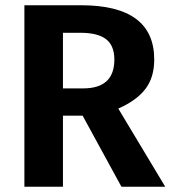

<svg xmlns="http://www.w3.org/2000/svg" viewBox="-20 -712 654 732"><path d="M443 0 295 -271H220V0H73V-692H289Q568 -692 568 -485Q568 -417 534.5 -373Q501 -329 431 -298L610 0ZM220 -587V-375H297Q416 -375 416 -485Q416 -538 384.5 -562.5Q353 -587 286 -587Z"/></svg>

Font: FiraGO SemiBold
Style: Regular
Weight: 600
Designer: bBox Type
Foundry: bBox Type GmbH
Version: Version 1.001;PS 001.001;hotconv 1.0.88;makeotf.lib2.5.64775